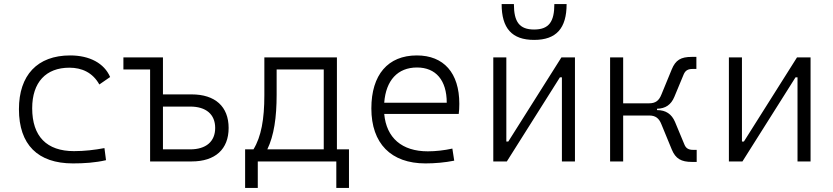

<svg xmlns="http://www.w3.org/2000/svg" viewBox="-20 -803 4142 955"><path d="M342.8 9.8C396.5 9.8 454.1 6.3 507.3 -6.3L499.5 -66.4C450.7 -57.1 399.4 -51.3 348.1 -51.3C212.4 -51.3 140.1 -124.5 140.1 -264.6C140.1 -393.6 208.5 -466.3 325.2 -466.3C386.7 -466.3 440.9 -442.4 474.1 -382.8L527.8 -419.9C498.5 -488.3 425.8 -527.3 329.1 -527.3C165.5 -527.3 74.2 -428.7 74.2 -259.8C74.2 -83.5 168 9.8 342.8 9.8Z M726.6 0H933.1C1050.3 0 1117.2 -60.5 1117.2 -166.5C1117.2 -272.9 1050.3 -333.5 933.1 -333.5H790.5V-517.6H593.8V-457.5H726.6ZM790.5 -60.1V-272.9H925.8C1004.9 -272.9 1050.3 -234.4 1050.3 -166.5C1050.3 -99.1 1004.9 -60.1 925.8 -60.1Z M1199.2 131.8H1262.2V0H1652.8V131.8H1715.8V-60.1H1655.8V-517.6H1294.9V-329.1C1294.9 -210.4 1279.3 -123 1240.7 -60.1H1199.2ZM1590.3 -60.1H1309.6C1342.8 -128.9 1356 -218.3 1356 -332.5V-457.5H1590.3Z M2096.2 9.8C2142.6 9.8 2193.8 5.4 2239.3 -3.9L2230 -64C2190.4 -55.2 2146.5 -50.3 2107.9 -50.3C1979 -50.3 1901.9 -117.2 1891.1 -236.3H2261.7C2263.7 -250 2264.6 -268.1 2264.6 -287.1C2264.6 -440.4 2187 -527.3 2053.2 -527.3C1909.7 -527.3 1827.1 -431.2 1827.1 -263.7C1827.1 -89.4 1924.8 9.8 2096.2 9.8ZM1891.1 -292C1899.4 -403.3 1958 -467.3 2054.2 -467.3C2147.9 -467.3 2202.1 -403.8 2202.1 -292Z M2433.6 0H2501L2765.1 -418.5H2774.9V0H2839.8V-517.6H2772.5L2508.3 -99.1H2498.5V-517.6H2433.6ZM2636.7 -604.5C2747.1 -604.5 2798.3 -662.1 2798.3 -782.7H2737.3C2737.3 -696.3 2711.4 -656.2 2636.7 -656.2C2563.5 -656.2 2536.1 -694.3 2536.1 -782.7H2475.1C2475.1 -663.1 2525.4 -604.5 2636.7 -604.5Z M3014.6 0H3079.6V-228.5H3208.5C3240.7 -228.5 3257.8 -214.8 3269.5 -185.5L3321.3 -59.6C3340.3 -13.2 3368.7 2.4 3421.9 2.4H3445.3V-57.6H3427.7C3405.3 -57.6 3392.1 -64.9 3384.3 -84L3337.4 -196.8C3320.8 -235.8 3291.5 -255.4 3248.5 -255.4H3248V-262.2C3290 -262.7 3317.9 -282.2 3334 -320.8L3380.9 -433.6C3389.2 -452.6 3402.3 -460 3424.3 -460H3443.8V-520H3420.4C3366.7 -520 3340.3 -504.4 3321.3 -458L3269.5 -332C3257.8 -302.7 3240.7 -289.1 3208.5 -289.1H3079.6V-517.6H3014.6Z M3605.5 0H3672.9L3937 -418.5H3946.8V0H4011.7V-517.6H3944.3L3680.2 -99.1H3670.4V-517.6H3605.5Z"/></svg>

Font: Cascadia Mono Light
Style: Regular
Weight: 300
Monospace: yes
Designer: Aaron Bell
Foundry: Saja Typeworks
Version: Version 2404.023